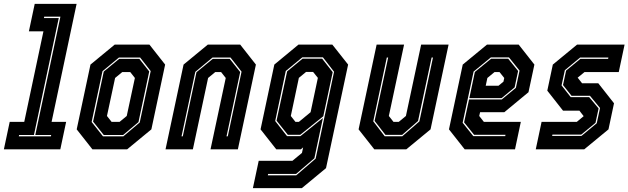

<svg xmlns="http://www.w3.org/2000/svg" viewBox="-62 -770 3240 990"><path d="M-42 0 -12 -141.5H63L162 -608.5H87L117 -750H333L204 -141.5H279L249 0ZM35 -67H200.5L202 -74H120L249.5 -684H166L164.5 -677H241L113 -74H36.5Z M414.5 0 333.5 -103 404.5 -437 529.5 -540H708.5L789.5 -437L718.5 -103L593.5 0ZM469 -67H574L658.5 -138.5L715 -403.5L660.5 -473.5H551.5L466.5 -403L410.5 -141ZM473 -74 418 -143 473 -401 552.5 -466.5H656.5L707.5 -401.5L652 -140.5L573 -74ZM513.5 -141.5H554.5L591.5 -172L633.5 -368L609.5 -398.5H568.5L531.5 -368L489.5 -172Z M791.5 0 884.5 -437 1009.5 -540H1176.5L1257.5 -437L1164.5 0H1023.5L1102 -368L1078 -398.5H1048L1011 -368L932.5 0ZM874 -67H880.5L951 -397.5L1035 -466.5H1122.5L1176.5 -398.5L1106 -67H1112.5L1183.5 -400.5L1126.5 -473.5H1034L945 -399.5Z M1242 200 1272 59H1446L1495 18.5L1501 -10L1489 0H1362.5L1281.5 -103L1352.5 -437L1477 -540H1651.5L1733 -437L1619 97L1494.5 200ZM1319 134H1465.5L1565.5 48L1660.5 -400L1603 -474.5H1497L1411.5 -404L1357 -146L1418 -68H1487L1603 -161.5L1559 46L1464.5 127H1320.5ZM1422 -75 1364 -148 1418.5 -402 1498 -467.5H1599L1653.5 -398L1605 -170.5L1486 -75ZM1461.5 -141.5H1479L1539.5 -191.5L1577 -368.5L1552.5 -399H1516L1479 -368.5L1437.5 -172Z M1868 0 1787 -103 1880 -540H2021.5L1943 -172L1967 -141.5H1994L2031 -172L2109.5 -540H2251L2158 -103L2033 0ZM1921.5 -67.5H2012.5L2100.5 -144L2170.5 -473.5H2163.5L2093.5 -146L2011.5 -74.5H1925.5L1869.5 -146.5L1939.5 -473.5H1932.5L1862.5 -144.5Z M2612.5 -540 2693.5 -437 2663 -294.5 2538.5 -191.5H2413.5L2409 -172L2433 -141.5H2623.5L2593.5 0H2334L2253 -103L2324 -437L2449 -540ZM2562.5 -474H2469L2380 -401L2323.5 -137L2378.5 -68H2543L2544.5 -75H2382.5L2331 -139L2356.5 -257H2525L2598 -317L2617 -406ZM2558.5 -467 2609.5 -404 2591.5 -319.5 2524.5 -264H2358L2386.5 -399L2470 -467ZM2513.5 -398.5H2488L2451 -368L2442.5 -328H2508.5L2534 -349L2538 -368Z M2700.5 0 2730.5 -141.5H2912L2947.5 -171L2925.5 -199.5H2841L2760 -302.5L2788.5 -437L2913.5 -540H3158.5L3128.5 -398.5H2952L2916.5 -369.5L2939.5 -340.5H3023L3104 -237.5L3075.5 -103L2950.5 0ZM2785 -69H2936L3015 -134.5L3032 -213L2980 -276H2885L2841 -331.5L2857 -406L2930.5 -466.5H3073.5L3075 -473.5H2929.5L2850.5 -408L2833.5 -329.5L2881 -269H2976L3024.5 -211L3008.5 -136.5L2935 -76H2786.5Z"/></svg>

Font: Tourney Condensed ExtraBold
Style: Italic
Weight: 800
Width: 3
Italic angle: -12°
Designer: Tyler Finck
Foundry: Etcetera Type Co
Version: Version 1.010; ttfautohint (v1.8.3)